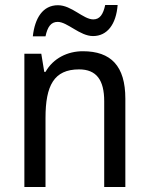

<svg xmlns="http://www.w3.org/2000/svg" viewBox="-20 -752 599 772"><path d="M112 -606H163C171 -644 185 -664 212 -664C251 -664 301 -607 354 -607C411 -607 447 -654 453 -732H403C395 -695 382 -674 355 -674C315 -674 268 -731 213 -731C152 -731 120 -679 112 -606ZM313 -546C252 -546 194 -518 163 -463H158L146 -536H78V0H163V-278C163 -408 197 -473 298 -473C368 -473 399 -430 399 -345V0H484V-355C484 -487 426 -546 313 -546Z"/></svg>

Font: Noto Sans Devanagari SemiCondensed
Style: Regular
Weight: 400
Width: 4
Designer: Jelle Bosma - Monotype Design Team
Foundry: Monotype Imaging Inc.
Version: Version 2.004